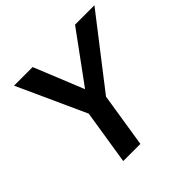

<svg xmlns="http://www.w3.org/2000/svg" viewBox="-178 -871 1037 1037"><g transform="rotate(-45 340.5 -352.5)"><path d="M196 0 254 -367 263 -274 67 -705H209L324 -422H326L533 -705H681L347 -274L385 -367L327 0Z"/></g></svg>

Font: Nunito Sans 7pt SemiCondensed
Style: Bold Italic
Weight: 700
Width: 4
Italic angle: -9°
Designer: Vernon Adams
Foundry: Vernon Adams
Version: Version 3.101;gftools[0.9.27]